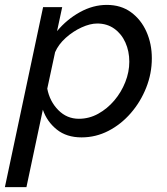

<svg xmlns="http://www.w3.org/2000/svg" viewBox="-60 -551 680 784"><path d="M116 -522H194L173 -424Q213 -472 266.5 -501.5Q320 -531 376 -531Q434 -531 475 -501Q516 -471 538 -421.5Q560 -372 560 -313Q560 -251 537 -193Q514 -135 474 -89Q434 -43 382.5 -16.5Q331 10 273 10Q212 10 172 -22Q132 -54 115 -103L48 213H-40ZM262 -66Q304 -66 341 -86.5Q378 -107 406.5 -140.5Q435 -174 451.5 -215.5Q468 -257 468 -299Q468 -342 452 -377.5Q436 -413 406.5 -434Q377 -455 337 -455Q308 -455 273 -439Q238 -423 208.5 -396.5Q179 -370 165 -338L133 -189Q143 -137 178 -101.5Q213 -66 262 -66Z"/></svg>

Font: Raleway Medium
Style: Italic
Weight: 500
Italic angle: -12°
Designer: Matt McInerney, Pablo Impallari, Rodrigo Fuenzalida
Foundry: Matt McInerney, Pablo Impallari, Rodrigo Fuenzalida
Version: Version 4.026